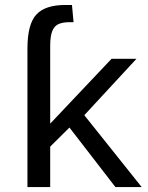

<svg xmlns="http://www.w3.org/2000/svg" viewBox="-20 -755 599 775"><path d="M90.8 0V-559.1Q90.8 -657.2 126.5 -696Q162.1 -734.9 243.2 -734.9H270.5L276.9 -665.5H260.7Q235.8 -665.5 218.3 -658.7Q200.7 -651.9 191.7 -631.3Q182.6 -610.8 182.6 -569.3V-255.9L430.2 -517.6H530.8L320.3 -290L551.8 0H445.8L260.3 -240.2L182.6 -163.1V0Z"/></svg>

Font: Monda
Style: Regular
Weight: 400
Designer: Vernon Adams
Foundry: Vernon Adams
Version: Version 2.100; ttfautohint (v1.8.3)